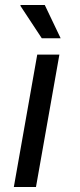

<svg xmlns="http://www.w3.org/2000/svg" viewBox="-20 -743 318 763"><path d="M35 0 128 -526H216L123 0ZM146 -591 61 -720 62 -723H158L221 -591Z"/></svg>

Font: Archivo VF Beta
Style: Italic
Weight: 400
Italic angle: -10°
Designer: Hector Gatti
Foundry: Omnibus-Type
Version: Version 1.002